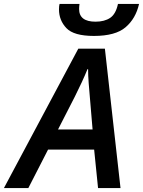

<svg xmlns="http://www.w3.org/2000/svg" viewBox="-78 -963 732 983"><path d="M-58 0H67L168 -197H404L424 0H539L459 -714H323ZM219 -300 305 -468Q324 -506 340.5 -541.5Q357 -577 370 -609H373Q373 -576 376 -538Q379 -500 382 -466L396 -300ZM403 -779Q513 -779 565 -823.5Q617 -868 634 -943H526Q515 -891 486 -871.5Q457 -852 411 -852Q327 -852 327 -917Q327 -923 327.5 -929Q328 -935 329 -943H227Q224 -933 224 -915Q224 -859 262 -819Q300 -779 403 -779Z"/></svg>

Font: Noto Sans UI Medium
Style: Italic
Weight: 500
Italic angle: -12°
Designer: Monotype Design Team
Foundry: Monotype Imaging Inc.
Version: Version 1.901